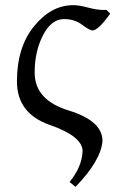

<svg xmlns="http://www.w3.org/2000/svg" viewBox="-20 -496 468 741"><path d="M271.5 225.1 248.5 206.5Q295.9 148.4 298.8 87.9Q298.8 30.3 172.1 -13.9Q45.4 -58.1 45.4 -181.6Q45.4 -314 111.6 -395Q177.7 -476.1 262.7 -476.1Q284.7 -476.1 319.6 -466.8Q354.5 -457.5 381.3 -457.5L390.6 -458L405.3 -443.4Q360.4 -380.4 337.9 -378.4Q326.2 -378.4 296.9 -400.4Q267.6 -422.4 227.1 -422.4Q178.2 -422.4 146 -360.1Q113.8 -297.9 113.8 -215.8Q113.8 -109.9 244.6 -69.8Q375.5 -29.8 375.5 47.9Q370.1 123 271.5 225.1Z"/></svg>

Font: Kelvinch
Style: Regular
Weight: 400
Designer: Paul James MIller
Foundry: High-Logic / Made with FontCreator
Version: Version 3.30 September 23, 2016